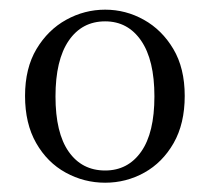

<svg xmlns="http://www.w3.org/2000/svg" viewBox="-20 -834 437 401"><path d="M199.6 -452.4Q155.6 -452.4 117.2 -473.5Q78.7 -494.6 55.5 -535.3Q32.3 -575.9 32.3 -633.7Q32.3 -691.5 56.2 -731.6Q80.2 -771.7 118.3 -792.7Q156.5 -813.8 199.6 -813.8Q242.7 -813.8 280.4 -792.7Q318.2 -771.7 342 -731.7Q365.8 -691.7 365.8 -633.7Q365.8 -575.7 342.6 -535.1Q319.4 -494.6 281.5 -473.5Q243.5 -452.4 199.6 -452.4ZM199.6 -477.9Q247.1 -477.9 274.8 -517.2Q302.5 -556.4 302.5 -632.7Q302.5 -708.6 274.8 -749Q247.1 -789.4 199.6 -789.4Q151.1 -789.4 123.5 -749Q95.9 -708.6 95.9 -632.7Q95.9 -556.4 123.5 -517.2Q151.1 -477.9 199.6 -477.9Z"/></svg>

Font: Noto Serif HK
Style: Regular
Weight: 200
Designer: Ryoko NISHIZUKA 西塚涼子 (kana & ideographs); Frank Grießhammer (Latin, Greek & Cyrillic); Wenlong ZHANG 张文龙 (bopomofo); San
Foundry: Adobe
Version: Version 2.001;hotconv 1.1.0;makeotfexe 2.6.0